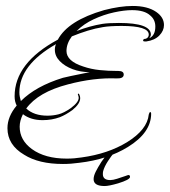

<svg xmlns="http://www.w3.org/2000/svg" viewBox="-20 -512 570 644"><path d="M191 38Q110 38 61 7Q5 -26 5 -82Q5 -121 36 -158Q29 -171 29 -189Q29 -301 174 -379Q208 -443 329 -478Q356 -485 380 -488.5Q404 -492 425 -492Q475 -492 504 -472Q530 -454 530 -428Q530 -409 514.5 -393Q499 -377 471 -373H465Q460 -373 460 -376Q460 -382 469 -382Q479 -386 479 -396Q479 -425 388 -425Q368 -425 352 -424Q336 -423 325 -421Q300 -417 274 -409Q248 -401 221 -390Q203 -366 203 -341Q203 -307 259 -289Q285 -280 314 -277Q343 -274 374 -274H377Q395 -274 395 -262Q395 -248 371 -249Q295 -252 208 -229Q108 -203 68 -148Q94 -124 139 -124Q158 -124 176 -128.5Q194 -133 217 -149Q244 -169 244 -184Q244 -187 242 -193Q240 -197 243 -198Q245 -198 246 -195Q249 -189 249 -183Q249 -164 223 -143Q201 -127 181 -119Q154 -109 123 -109Q83 -109 57 -129Q46 -107 46 -87Q46 -42 87 -12Q131 20 204 20Q217 20 229 19Q241 18 254 16Q342 4 406 -35Q474 -77 479 -128Q481 -136 484 -136Q487 -136 487 -131Q487 -67 409 -19Q341 23 246 34Q232 36 218.5 37Q205 38 191 38ZM481 -384Q501 -393 501 -423Q501 -446 484 -460Q465 -478 423 -478Q397 -478 362.5 -470.5Q328 -463 294.5 -447.5Q261 -432 237 -408Q281 -425 324 -432Q344 -435 379 -435Q486 -435 486 -396Q486 -391 481 -384ZM50 -173Q100 -223 191 -251Q195 -252 217.5 -257Q240 -262 281 -270Q250 -270 223.5 -280Q197 -290 180.5 -307Q164 -324 164 -345Q164 -356 168 -364Q45 -294 45 -202Q45 -194 46.5 -187Q48 -180 50 -173ZM331 112Q294 112 294 89Q294 78 301 64Q308 50 320 31Q345 -6 357 -6Q361 -6 364.5 -5.5Q368 -5 363 0Q354 10 342 28.5Q330 47 326 62Q325 66 325 72Q325 92 350 92Q359 92 373 87.5Q387 83 398.5 79Q410 75 410 75Q417 75 416 82Q415 91 376 103Q345 112 331 112Z"/></svg>

Font: Passions Conflict
Style: Regular
Weight: 400
Designer: Robert E. Leuschke
Foundry: Robert E. Leuschke
Version: Version 1.010; ttfautohint (v1.8.3)